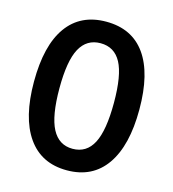

<svg xmlns="http://www.w3.org/2000/svg" viewBox="-108 -805 816 905"><g transform="rotate(15 300.0 -352.5)"><path d="M300 10Q175 10 109 -84.5Q43 -179 43 -354Q43 -531 109 -623Q175 -715 300 -715Q426 -715 491.5 -623Q557 -531 557 -355Q557 -179 491 -84.5Q425 10 300 10ZM300 -95Q368 -95 400.5 -157.5Q433 -220 433 -355Q433 -489 400.5 -549.5Q368 -610 300 -610Q233 -610 200 -549.5Q167 -489 167 -355Q167 -220 200 -157.5Q233 -95 300 -95Z"/></g></svg>

Font: Nunito Sans
Style: Bold
Weight: 700
Designer: Vernon Adams
Foundry: Vernon Adams
Version: Version 3.101; ttfautohint (v1.8.4.7-5d5b);gftools[0.9.27]